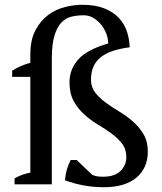

<svg xmlns="http://www.w3.org/2000/svg" viewBox="-20 -772 678 804"><path d="M433 -590Q433 -612 424.5 -633Q416 -654 402 -670.5Q388 -687 370 -697.5Q352 -708 331 -708Q304 -708 280 -702.5Q256 -697 237.5 -678Q219 -659 208 -623Q197 -587 197 -526V0H41V-25Q72 -43 107 -49V-450H31V-476Q66 -498 107 -509V-544Q107 -606 129 -646.5Q151 -687 183.5 -710.5Q216 -734 254 -743Q292 -752 325 -752Q379 -752 416.5 -737Q454 -722 477.5 -697Q501 -672 511.5 -640Q522 -608 523 -574Q485 -569 455 -559.5Q425 -550 404 -534Q383 -518 372 -494.5Q361 -471 361 -438Q361 -407 378.5 -384.5Q396 -362 422.5 -342.5Q449 -323 480 -304.5Q511 -286 537.5 -262.5Q564 -239 581.5 -209Q599 -179 599 -138Q599 -68 551 -28Q503 12 414 12Q331 12 252 -17Q254 -42 260.5 -63.5Q267 -85 276 -102H301L366 -40Q377 -35 387.5 -33.5Q398 -32 412 -32Q460 -32 484.5 -56Q509 -80 509 -114Q509 -147 491.5 -170Q474 -193 447.5 -212.5Q421 -232 390 -250.5Q359 -269 332.5 -293Q306 -317 288.5 -349Q271 -381 271 -427Q271 -482 307.5 -523Q344 -564 433 -590Z"/></svg>

Font: PT Serif
Style: Regular
Weight: 400
Designer: A.Korolkova, O.Umpeleva, V.Yefimov
Foundry: ParaType Ltd
Version: Version 1.000W OFL; ttfautohint (v1.6)